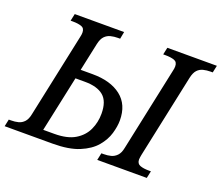

<svg xmlns="http://www.w3.org/2000/svg" viewBox="-138 -887 1223 1060"><g transform="rotate(20 473.5 -357.0)"><path d="M-20 0 -11 -42H2Q25 -42 44.5 -47Q64 -52 78.5 -67.5Q93 -83 99 -114L203 -604Q205 -610 206 -619Q207 -628 207 -632Q207 -658 187 -665Q167 -672 136 -672H123L132 -714H422L414 -672H401Q379 -672 359 -667Q339 -662 324.5 -647Q310 -632 303 -600L268 -436H338Q444 -436 505.5 -388Q567 -340 567 -247Q567 -212 554.5 -169.5Q542 -127 509.5 -88.5Q477 -50 417 -25Q357 0 261 0ZM187 -54H252Q328 -54 373 -81Q418 -108 438.5 -152Q459 -196 459 -247Q459 -320 422 -351Q385 -382 313 -382H257ZM524 0 533 -42H546Q569 -42 588.5 -47Q608 -52 623 -67.5Q638 -83 644 -114L748 -604Q750 -610 751 -619Q752 -628 752 -632Q752 -658 732 -665Q712 -672 680 -672H667L676 -714H967L958 -672H945Q923 -672 903 -667Q883 -662 869 -647Q855 -632 848 -600L744 -110Q743 -104 741.5 -95.5Q740 -87 740 -82Q740 -57 760 -49.5Q780 -42 811 -42H824L815 0Z"/></g></svg>

Font: Noto Serif
Style: Italic
Weight: 400
Italic angle: -12°
Designer: Monotype Design Team
Foundry: Monotype Imaging Inc.
Version: Version 2.013